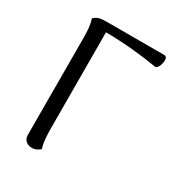

<svg xmlns="http://www.w3.org/2000/svg" viewBox="-169 -802 852 921"><g transform="rotate(30 257.5 -341.5)"><path d="M143.1 10.8Q123.1 10.8 110 -1.2Q97 -13.2 97 -33.8L95.9 -568.2Q95.9 -597.7 93.5 -623.4Q91.1 -649.1 83.5 -671.2Q97.1 -684 111.7 -688.3Q126.3 -692.6 151.8 -692.6H472.7Q482.4 -692.6 485.8 -683.4Q489.2 -674.2 487.2 -661.3Q485.3 -648.5 479.6 -636.9Q473.8 -625.2 465.2 -621.4Q398.7 -632.5 326.9 -639.4Q255.2 -646.3 175.7 -647.2L177.2 -114.2Q177.2 -85.2 179.7 -57.3Q182.1 -29.5 189.7 -7.8Q183.9 -2.5 172.1 4.1Q160.2 10.8 143.1 10.8Z"/></g></svg>

Font: Arima Thin
Style: Regular
Weight: 100
Designer: Joana Correia and Natanael Gama
Foundry: NDISCOVER
Version: Version 1.101;gftools[0.9.23]